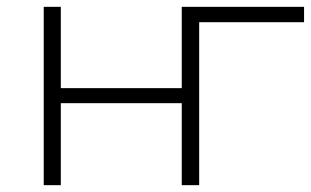

<svg xmlns="http://www.w3.org/2000/svg" viewBox="-20 -542 910 562"><path d="M108 0V-522H158V-284H512V-522H562V0H512V-240H158V0ZM513 0V-522H870V-477H563V0Z"/></svg>

Font: Montserrat Light
Style: Regular
Weight: 300
Designer: Julieta Ulanovsky
Foundry: Julieta Ulanovsky
Version: Version 9.000; ttfautohint (v1.8.4.7-5d5b)